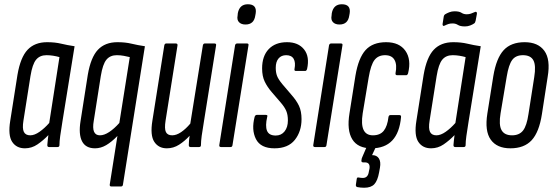

<svg xmlns="http://www.w3.org/2000/svg" viewBox="-20 -690 2605 901"><path d="M97 6Q57 6 37 -24.5Q17 -55 28 -123L62 -339Q76 -421 109.5 -456.5Q143 -492 201 -492Q238 -492 267 -485Q296 -478 330 -473L273 -120Q266 -77 262.5 -51.5Q259 -26 259 -9Q259 0 250 0H210Q202 0 202 -9Q203 -19 204 -31Q205 -43 207 -56Q183 -31 156 -12.5Q129 6 97 6ZM122 -55Q142 -55 165.5 -71.5Q189 -88 211 -113L259 -422Q245 -426 229.5 -428.5Q214 -431 198 -431Q167 -431 149.5 -410Q132 -389 123 -333L90 -124Q84 -87 92 -71Q100 -55 122 -55Z M502 185Q494 185 495 176L531 -52Q504 -24 478.5 -9Q453 6 426 6Q382 6 365 -27Q348 -60 358 -122L392 -339Q406 -421 439.5 -456.5Q473 -492 531 -492Q568 -492 597 -485Q626 -478 660 -473L557 176Q556 185 548 185ZM420 -123Q408 -55 449 -55Q469 -55 492.5 -70.5Q516 -86 540 -113L589 -422Q577 -425 561 -428Q545 -431 528 -431Q497 -431 479.5 -410Q462 -389 453 -333Z M763 6Q724 6 704 -24.5Q684 -55 695 -123L751 -477Q753 -486 760 -486H805Q814 -486 813 -477L757 -124Q751 -86 758.5 -70.5Q766 -55 788 -55Q808 -55 830 -70Q852 -85 873 -110L932 -477Q934 -486 941 -486H986Q996 -486 994 -477L937 -120Q930 -79 926.5 -52.5Q923 -26 923 -9Q923 0 914 0H874Q866 0 866 -9Q866 -19 867 -30.5Q868 -42 870 -53Q847 -28 820.5 -11Q794 6 763 6Z M1017 0Q1008 0 1009 -9L1083 -477Q1085 -486 1093 -486H1139Q1148 -486 1146 -477L1071 -9Q1070 0 1062 0ZM1132 -575Q1112 -575 1101.5 -586Q1091 -597 1095 -617L1096 -628Q1104 -670 1143 -670Q1186 -670 1180 -628L1178 -617Q1172 -575 1132 -575Z M1268 6Q1203 6 1181 -37.5Q1159 -81 1175 -142Q1178 -151 1186 -151H1226Q1238 -151 1234 -142Q1224 -99 1233 -76.5Q1242 -54 1274 -54Q1300 -54 1315.5 -73.5Q1331 -93 1331 -125Q1331 -151 1323.5 -169Q1316 -187 1298 -208L1255 -258Q1235 -281 1222.5 -306.5Q1210 -332 1210 -369Q1210 -427 1241 -459.5Q1272 -492 1327 -492Q1380 -492 1407 -458Q1434 -424 1421 -366Q1418 -357 1412 -357H1369Q1360 -357 1362 -366Q1368 -397 1358 -414Q1348 -431 1323 -431Q1300 -431 1287 -415.5Q1274 -400 1274 -372Q1274 -350 1280 -334Q1286 -318 1305 -295L1346 -247Q1371 -219 1383 -193.5Q1395 -168 1395 -131Q1395 -73 1363.5 -33.5Q1332 6 1268 6Z M1458 0Q1449 0 1450 -9L1524 -477Q1526 -486 1534 -486H1580Q1589 -486 1587 -477L1512 -9Q1511 0 1503 0ZM1573 -575Q1553 -575 1542.5 -586Q1532 -597 1536 -617L1537 -628Q1545 -670 1584 -670Q1627 -670 1621 -628L1619 -617Q1613 -575 1573 -575Z M1723 6Q1659 6 1633 -36.5Q1607 -79 1620 -158L1648 -335Q1662 -418 1695.5 -455Q1729 -492 1792 -492Q1854 -492 1882.5 -451.5Q1911 -411 1895 -346Q1892 -337 1886 -337H1844Q1835 -337 1836 -346Q1844 -386 1831.5 -408.5Q1819 -431 1787 -431Q1755 -431 1737.5 -408.5Q1720 -386 1710 -326L1682 -158Q1666 -55 1730 -55Q1764 -55 1781 -76.5Q1798 -98 1803 -141Q1805 -150 1812 -150H1854Q1863 -150 1862 -141Q1849 6 1723 6ZM1689 191Q1672 191 1657 188Q1649 186 1650 177L1654 150Q1655 141 1663 143Q1668 144 1673.5 144.5Q1679 145 1683 145Q1707 145 1711 115L1714 101Q1718 72 1692 72H1684Q1675 72 1676 63Q1677 52 1681 45L1709 -20Q1713 -29 1719 -29H1746Q1757 -29 1752 -18L1726 38H1727Q1748 38 1758 53.5Q1768 69 1763 97L1759 119Q1752 158 1736.5 174.5Q1721 191 1689 191Z M2003 6Q1963 6 1943 -24.5Q1923 -55 1934 -123L1968 -339Q1982 -421 2015.5 -456.5Q2049 -492 2107 -492Q2144 -492 2173 -485Q2202 -478 2236 -473L2179 -120Q2172 -77 2168.5 -51.5Q2165 -26 2165 -9Q2165 0 2156 0H2116Q2108 0 2108 -9Q2109 -19 2110 -31Q2111 -43 2113 -56Q2089 -31 2062 -12.5Q2035 6 2003 6ZM2028 -55Q2048 -55 2071.5 -71.5Q2095 -88 2117 -113L2165 -422Q2151 -426 2135.5 -428.5Q2120 -431 2104 -431Q2073 -431 2055.5 -410Q2038 -389 2029 -333L1996 -124Q1990 -87 1998 -71Q2006 -55 2028 -55ZM2162 -566Q2140 -566 2129 -573Q2118 -580 2104 -580Q2093 -580 2085 -577.5Q2077 -575 2067 -570Q2062 -567 2059 -569.5Q2056 -572 2057 -578L2062 -610Q2063 -619 2069 -623Q2077 -628 2088.5 -632.5Q2100 -637 2113 -637Q2135 -637 2145.5 -630Q2156 -623 2170 -623Q2181 -623 2189.5 -626Q2198 -629 2207 -633Q2212 -636 2215.5 -633.5Q2219 -631 2218 -625L2212 -593Q2210 -583 2205 -580Q2198 -575 2186.5 -570.5Q2175 -566 2162 -566Z M2375 6Q2312 6 2283 -34.5Q2254 -75 2267 -157L2295 -333Q2309 -417 2343.5 -454.5Q2378 -492 2442 -492Q2505 -492 2534.5 -451.5Q2564 -411 2550 -329L2523 -154Q2510 -70 2475 -32Q2440 6 2375 6ZM2383 -55Q2417 -55 2434.5 -77.5Q2452 -100 2460 -155L2487 -328Q2496 -383 2483 -407Q2470 -431 2434 -431Q2400 -431 2383.5 -408.5Q2367 -386 2358 -331L2329 -158Q2320 -104 2333.5 -79.5Q2347 -55 2383 -55Z"/></svg>

Font: Sofia Sans Extra Condensed
Style: Italic
Weight: 400
Italic angle: -9°
Designer: Botio Nikoltchev, Ani Petrova
Foundry: lettersoup
Version: Version 4.101; ttfautohint (v1.8.4.7-5d5b)